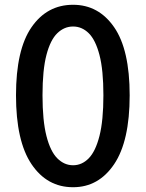

<svg xmlns="http://www.w3.org/2000/svg" viewBox="-20 -770 610 804"><path d="M286 14Q177 14 112 -82.5Q47 -179 47 -371Q47 -562 112 -656Q177 -750 286 -750Q393 -750 458 -656Q523 -562 523 -371Q523 -179 458 -82.5Q393 14 286 14ZM286 -78Q323 -78 351.5 -107Q380 -136 396.5 -200.5Q413 -265 413 -371Q413 -477 396.5 -540Q380 -603 351.5 -631Q323 -659 286 -659Q249 -659 220 -631Q191 -603 174.5 -540Q158 -477 158 -371Q158 -265 174.5 -200.5Q191 -136 220 -107Q249 -78 286 -78Z"/></svg>

Font: Source Han Sans TC Medium
Style: Regular
Weight: 500
Designer: Ryoko NISHIZUKA Ë•øÂ°öÊ∂ºÂ≠ê (kana, bopomofo & ideographs); Paul D. Hunt (Latin, Greek & Cyrillic); Sandoll Communicatio
Foundry: Adobe
Version: Version 2.004;hotconv 1.0.118;makeotfexe 2.5.65603